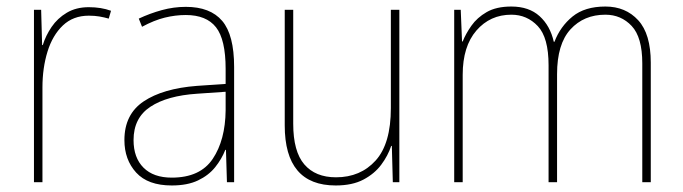

<svg xmlns="http://www.w3.org/2000/svg" viewBox="-20 -558 2091 588"><path d="M252 -536Q290 -536 320 -525L313 -501Q299 -505 284.5 -507.5Q270 -510 252 -510Q204 -510 172.5 -480Q141 -450 125.5 -400Q110 -350 110 -290V0H84V-528H106L109 -420H111Q120 -449 138 -475.5Q156 -502 184.5 -519Q213 -536 252 -536Z M549 -537Q624 -537 660.5 -494Q697 -451 697 -353V0H675L672 -99H670Q659 -71 639 -46Q619 -21 586.5 -5.5Q554 10 506 10Q433 10 397 -29.5Q361 -69 361 -129Q361 -208 420 -247.5Q479 -287 583 -295L671 -301V-347Q671 -437 641.5 -474.5Q612 -512 549 -512Q517 -512 484.5 -504Q452 -496 415 -476L405 -501Q439 -517 475.5 -527Q512 -537 549 -537ZM584 -271Q492 -265 440.5 -231Q389 -197 389 -129Q389 -75 419.5 -44.5Q450 -14 506 -14Q593 -14 631.5 -71.5Q670 -129 671 -220V-277Z M1203 -528V0H1183L1180 -111H1178Q1168 -81 1147.5 -53.5Q1127 -26 1093 -8Q1059 10 1008 10Q852 10 852 -174V-528H878V-179Q878 -94 912 -54.5Q946 -15 1009 -15Q1084 -15 1130.5 -66.5Q1177 -118 1177 -227V-528Z M1834 -538Q1896 -538 1934.5 -496Q1973 -454 1973 -366V0H1947V-364Q1947 -444 1914.5 -478.5Q1882 -513 1834 -513Q1768 -513 1727 -468Q1686 -423 1686 -331V0H1660V-358Q1660 -443 1627 -478Q1594 -513 1546 -513Q1481 -513 1439 -464.5Q1397 -416 1397 -329V0H1371V-528H1391L1395 -431H1397Q1406 -454 1423.5 -479Q1441 -504 1470.5 -521Q1500 -538 1546 -538Q1600 -538 1632.5 -508.5Q1665 -479 1676 -430H1678Q1696 -477 1733.5 -507.5Q1771 -538 1834 -538Z"/></svg>

Font: Noto Sans SemiCondensed Thin
Style: Regular
Weight: 100
Width: 4
Designer: Monotype Design Team
Foundry: Monotype Imaging Inc.
Version: Version 2.013; ttfautohint (v1.8.4.7-5d5b)